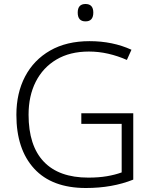

<svg xmlns="http://www.w3.org/2000/svg" viewBox="-20 -931 764 961"><path d="M387 -364H647V-32Q542 10 410 10Q240 10 151 -87Q62 -184 62 -356Q62 -465 105.5 -548Q149 -631 231 -678Q313 -725 428 -725Q544 -725 638 -682L615 -631Q570 -651 522 -662Q474 -673 425 -673Q330 -673 262.5 -633Q195 -593 159 -522Q123 -451 123 -357Q123 -202 199 -122Q275 -42 422 -42Q474 -42 515 -49Q556 -56 589 -68V-311H387ZM408 -911Q447 -911 447 -868Q447 -824 408 -824Q369 -824 369 -868Q369 -911 408 -911Z"/></svg>

Font: Noto Sans Lao Light
Style: Regular
Weight: 300
Designer: Monotype Design Team
Foundry: Monotype Imaging Inc.
Version: Version 2.003; ttfautohint (v1.8.4.7-5d5b)